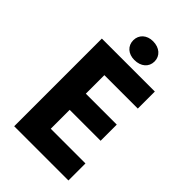

<svg xmlns="http://www.w3.org/2000/svg" viewBox="-262 -989 1084 1084"><g transform="rotate(45 279.5 -447.0)"><path d="M289 -744C341 -744 376 -774 376 -819C376 -863 341 -894 289 -894C240 -894 206 -863 206 -819C206 -774 240 -744 289 -744ZM74 0H507V-136H230V-287H477V-416H230V-564H497V-700H74Z"/></g></svg>

Font: Fixel Text Bold
Style: Bold
Weight: 700
Width: 4
Designer: AlfaBravo + MacPaw
Foundry: Kyrylo Tkachov, Marchela Mozhyna, Serhii Makarenko, Maria Weinstein, Zakhar Kryvoshyya
Version: Version 1.211